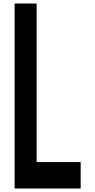

<svg xmlns="http://www.w3.org/2000/svg" viewBox="-20 -1050 540 1090"><path d="M63 20V-1030H188V-130H438V20Z"/></svg>

Font: 2P VHS
Style: Regular
Weight: 400
Designer: CodeMan38
Foundry: CodeMan38
Version: Version 3.000